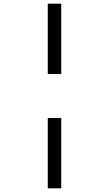

<svg xmlns="http://www.w3.org/2000/svg" viewBox="-20 -780 591 1041"><path d="M239 -760H312V-379H239ZM239 -140H312V241H239Z"/></svg>

Font: Noto IKEA Arabic
Style: Regular
Weight: 400
Designer: Monotype Design Team
Foundry: Monotype Imaging Inc.
Version: Version 1.200